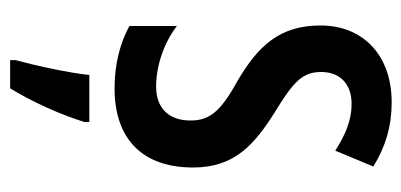

<svg xmlns="http://www.w3.org/2000/svg" viewBox="-232 -452 811 388"><g transform="rotate(90 174.0 -257.5)"><path d="M318 -242C318 -326 271 -366 206 -407C142 -446 125 -464 125 -501C125 -538 149 -562 189 -562C225 -562 254 -548 284 -529L316 -606C275 -631 234 -643 186 -643C93 -643 31 -587 31 -499C31 -416 73 -373 142 -332C208 -296 223 -273 223 -236C223 -193 198 -167 155 -167C109 -167 63 -185 32 -209V-113C65 -95 107 -83 158 -83C258 -83 318 -137 318 -242ZM226 -22V-32H131C127 9 111 81 101 117V128H158C184 86 211 27 226 -22Z"/></g></svg>

Font: Noto Sans Kannada UI ExtraCondensed Medium
Style: Regular
Weight: 500
Width: 2
Designer: Jelle Bosma - Monotype Design Team
Foundry: Monotype Imaging Inc.
Version: Version 2.005